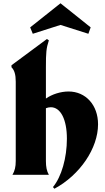

<svg xmlns="http://www.w3.org/2000/svg" viewBox="-20 -1066 638 1171"><path d="M303 75 312 85C468 1 578 -162 578 -308C578 -425 503 -508 398 -508C350 -508 297 -491 260 -465V-656C260 -745 262 -771 278 -820L266 -828L50 -668V-656C68 -638 76 -611 76 -568V-84C76 -48 70 -24 56 0H278C265 -23 260 -48 260 -84V-406C270 -410 280 -412 290 -412C350 -412 388 -337 388 -220C388 -103 355 12 303 75ZM180 -860 349 -914 519 -860 533 -899 349 -1046 164 -899Z"/></svg>

Font: Sinistre Bold
Style: Regular
Weight: 900
Designer: Jules Durand
Foundry: Collletttivo
Version: Version 69.420;Glyphs 3.2 (3217)